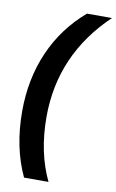

<svg xmlns="http://www.w3.org/2000/svg" viewBox="-101 -778 629 1038"><g transform="rotate(10 213.5 -259.0)"><path d="M426.8 -724.6Q170.9 -480.5 170.9 -136.7Q170.9 58.1 242.7 207.5H108.4Q36.1 53.7 36.1 -144.5Q36.1 -321.8 100.6 -469.7Q165 -617.7 289.6 -724.6Z"/></g></svg>

Font: Arimo
Style: Italic
Weight: 400
Italic angle: -12°
Designer: Steve Matteson
Foundry: Monotype Imaging Inc.
Version: Version 1.33